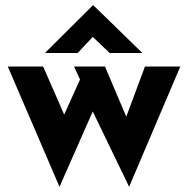

<svg xmlns="http://www.w3.org/2000/svg" viewBox="-20 -693 724 739"><path d="M384 -437 466 -244 538 -437H674L477 26L337 -264L209 26L10 -437H146L227 -252L288 -387L265 -437ZM402 -489 337 -551 279 -489H153L338 -673H339L528 -489Z"/></svg>

Font: Reem Kufi
Style: Bold
Weight: 700
Designer: Khaled Hosny
Version: Version 1.001